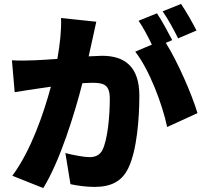

<svg xmlns="http://www.w3.org/2000/svg" viewBox="-20 -897 1040 981"><path d="M905 -877 811 -839C838 -801 870 -742 890 -701L984 -741C967 -775 931 -839 905 -877ZM41 -589 55 -426C88 -432 146 -440 178 -445L240 -454C203 -317 138 -127 43 1L201 64C286 -73 361 -315 401 -472L449 -474C511 -474 541 -465 541 -392C541 -299 529 -182 504 -132C491 -105 468 -94 436 -94C411 -94 351 -105 314 -115L340 44C376 52 423 58 462 58C543 58 602 33 636 -39C679 -127 692 -291 692 -408C692 -558 616 -612 501 -612L433 -609L451 -690C457 -718 465 -756 472 -786L292 -805C294 -743 287 -674 273 -596C228 -593 187 -590 158 -589C118 -588 80 -586 41 -589ZM782 -829 688 -791C712 -757 737 -708 756 -669L671 -633C743 -541 810 -364 834 -248L989 -319C962 -411 887 -584 827 -678L860 -692C842 -727 807 -792 782 -829Z"/></svg>

Font: Noto Sans KR Black
Style: Regular
Weight: 900
Designer: Ryoko NISHIZUKA 西塚涼子 (kana, bopomofo & ideographs); Paul D. Hunt (Latin, Greek & Cyrillic); Sandoll Communications 산돌커뮤니
Foundry: Adobe
Version: Version 2.004;hotconv 1.0.118;makeotfexe 2.5.65603